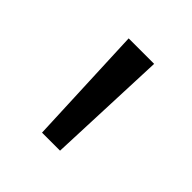

<svg xmlns="http://www.w3.org/2000/svg" viewBox="-87 -815 373 373"><g transform="rotate(45 100.0 -628.0)"><path d="M65 -752H135L125 -503.5H75.5Z"/></g></svg>

Font: Hepta Slab
Style: Regular
Weight: 400
Designer: Michael LaGattuta
Foundry: Michael LaGattuta
Version: Version 1.100